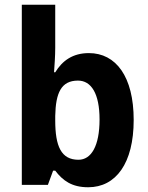

<svg xmlns="http://www.w3.org/2000/svg" viewBox="-20 -780 625 810"><path d="M213 -578V-760H72V0H182L204 -60H213C245 -18 283 10 352 10C469 10 544 -91 544 -274C544 -457 469 -556 355 -556C287 -556 243 -524 213 -475H208C210 -503 213 -545 213 -578ZM309 -440C365 -440 400 -385 400 -276C400 -164 365 -106 311 -106C238 -106 213 -163 213 -272V-291C215 -388 238 -440 309 -440Z"/></svg>

Font: Noto Sans Telugu SemiCondensed
Style: Bold
Weight: 700
Width: 4
Designer: Jelle Bosma - Monotype Design Team
Foundry: Monotype Imaging Inc.
Version: Version 2.005